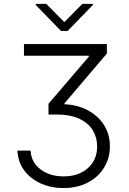

<svg xmlns="http://www.w3.org/2000/svg" viewBox="-20 -771 658 983"><path d="M69.2 0H136.4Q140.3 61.4 188.4 96.8Q236.5 132.1 305.8 132.1Q381.7 132.1 429.5 90.2Q477.3 48.3 477.3 -21.7Q477.3 -66.8 455.3 -103.7Q433.2 -140.6 386.9 -162.6Q340.6 -184.7 267.4 -184.7H228.3V-239.7L435 -481.2V-485.8H102.6V-545.5H527V-496.8L310 -241.8V-237.2Q377.1 -234.4 429.7 -206.3Q482.2 -178.3 512.4 -130.9Q542.6 -83.5 542.6 -21.7Q542.6 38.7 512.8 87.2Q483 135.7 429.5 163.7Q376.1 191.8 305 191.8Q241.5 191.8 188.9 168.3Q136.4 144.9 104.2 101.7Q72.1 58.6 69.2 0ZM217 -751.1 309.3 -657.7 401.6 -751.1H456V-746.1L326.3 -612.6H292.3L162.6 -746.1V-751.1Z"/></svg>

Font: Inter UI Light
Style: Regular
Weight: 300
Designer: Rasmus Andersson
Foundry: rsms
Version: 3.2;8d6f07862